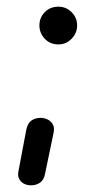

<svg xmlns="http://www.w3.org/2000/svg" viewBox="-20 -443 293 575"><path d="M73 112Q61 112 51.5 107Q42 102 37 92Q32 82 36 66L59 -56Q64 -76 75.5 -83Q87 -90 101 -90Q113 -90 123 -85Q133 -80 138.5 -70Q144 -60 140 -43L115 77Q112 95 100.5 103.5Q89 112 73 112ZM155 -310Q130 -310 114 -327Q98 -344 98 -367Q98 -390 114 -406.5Q130 -423 155 -423Q178 -423 194.5 -406.5Q211 -390 211 -367Q211 -344 194.5 -327Q178 -310 155 -310Z"/></svg>

Font: Edu VIC WA NT Beginner Medium
Style: Regular
Weight: 500
Designer: Tina and Corey Anderson
Foundry: Google for Education
Version: Version 1.003